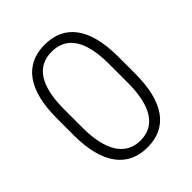

<svg xmlns="http://www.w3.org/2000/svg" viewBox="-205 -838 964 964"><g transform="rotate(-45 277.0 -356.0)"><path d="M495.6 -426.8C493.2 -620.1 417.5 -720.7 276.9 -720.7C134.3 -720.7 58.6 -616.2 58.6 -416.5V-289.1C60.5 -94.2 137.2 9.8 277.8 9.8C420.9 9.8 495.6 -95.7 495.6 -296.4ZM437 -287.1C436.5 -125 381.8 -39.6 277.8 -39.6C172.9 -39.6 116.7 -127.9 116.7 -290V-429.7C118.2 -588.4 171.4 -670.9 276.9 -670.9C384.3 -670.9 437 -586.4 437 -423.8Z"/></g></svg>

Font: Shabnam Thin
Style: Regular
Weight: 100
Foundry: DejaVu fonts team - Redesigned by Saber Rastikerdar - Based on Vazir font
Version: Version 5.0.1